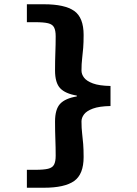

<svg xmlns="http://www.w3.org/2000/svg" viewBox="-20 -728 640 900"><path d="M106 152V68H145Q185 68 205.5 63Q226 58 233.5 43.5Q241 29 241 2Q241 -37 239.5 -75.5Q238 -114 238 -158Q238 -216 262 -241.5Q286 -267 340 -276V-280Q286 -289 262 -314.5Q238 -340 238 -398Q238 -443 239.5 -481Q241 -519 241 -558Q241 -585 233.5 -599.5Q226 -614 205.5 -619Q185 -624 145 -624H106V-708H186Q283 -708 327.5 -677Q372 -646 372 -564Q372 -529 370 -503.5Q368 -478 365 -453.5Q362 -429 362 -397Q362 -380 374 -364Q386 -348 415.5 -337Q445 -326 498 -325V-231Q445 -230 415.5 -219Q386 -208 374 -192Q362 -176 362 -159Q362 -127 365 -102.5Q368 -78 370 -52.5Q372 -27 372 8Q372 89 327.5 120.5Q283 152 186 152Z"/></svg>

Font: Source Code Pro ExtraBold
Style: Regular
Weight: 800
Monospace: yes
Designer: Paul D. Hunt, Teo Tuominen
Foundry: Adobe Systems Incorporated
Version: Version 1.018;hotconv 1.0.116;makeotfexe 2.5.65601